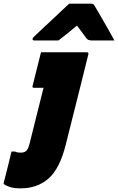

<svg xmlns="http://www.w3.org/2000/svg" viewBox="-117 -834 648 1054"><path d="M360 -547Q365 -547 367.5 -543.5Q370 -540 368 -536Q346 -445 326 -366.5Q306 -288 286.5 -209.5Q267 -131 244 -40Q211 92 149.5 146Q88 200 -4 200Q-41 200 -63 192.5Q-85 185 -94 178Q-99 173 -96 167Q-85 123 -74.5 82.5Q-64 42 -54 -2H-34Q-26 2 -19 3Q-12 4 -3 4Q16 4 26 -5Q32 -10 36 -18Q40 -26 46 -48Q63 -117 81.5 -190.5Q100 -264 122 -352H70Q58 -352 62 -363L108 -547ZM263 -814H380Q391 -814 395.5 -810.5Q400 -807 406 -796Q412 -786 424.5 -764.5Q437 -743 452.5 -716Q468 -689 483.5 -661.5Q499 -634 511 -612H385Q367 -612 358 -623Q352 -631 340 -647.5Q328 -664 306 -693H305Q271 -665 247.5 -646Q224 -627 204 -612H71Q60 -612 62 -621Q63 -626 67 -630Q71 -634 87 -649Q101 -663 125.5 -685.5Q150 -708 176.5 -733Q203 -758 226.5 -780Q250 -802 263 -814Z"/></svg>

Font: Recursive Sn Lnr St Blk
Style: Italic
Weight: 900
Italic angle: -15°
Version: Version 1.079;hotconv 1.0.112;makeotfexe 2.5.65598; ttfautoh